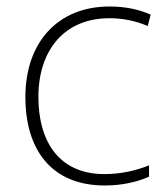

<svg xmlns="http://www.w3.org/2000/svg" viewBox="-20 -560 514 590"><path d="M302 10C358 10 404 -2 438 -17V-52C399 -36 351 -25 301 -25C160 -25 98 -127 98 -262C98 -407 179 -504 316 -504C354 -504 395 -497 434 -480L443 -515C407 -531 366 -540 316 -540C158 -540 58 -430 58 -262C58 -100 138 10 302 10Z"/></svg>

Font: Noto Sans Myanmar UI ExtraLight
Style: Regular
Weight: 200
Designer: Monotype Design Team
Foundry: Monotype Imaging Inc.
Version: Version 2.103